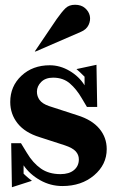

<svg xmlns="http://www.w3.org/2000/svg" viewBox="-20 -774 489 806"><path d="M203 -448Q171 -448 153 -430Q135 -412 135 -389Q135 -370 146 -354.5Q157 -339 185 -329L305 -290Q366 -271 397 -234Q428 -197 428 -148Q428 -83 375 -38Q322 7 242 7Q192 7 148.5 -17.5Q105 -42 79 -80V-45Q88 -36 100 -26Q112 -16 114 -15L30 12L27 -173H68L93 -132Q118 -90 151.5 -66.5Q185 -43 234 -43Q270 -43 290.5 -60Q311 -77 311 -105Q311 -124 298 -138.5Q285 -153 252 -164L147 -198Q85 -217 54 -256Q23 -295 23 -346Q23 -412 70 -456Q117 -500 189 -500Q232 -500 272 -476.5Q312 -453 335 -416V-452Q328 -459 315.5 -471Q303 -483 301 -484L385 -502L388 -325H345L323 -362Q301 -400 273 -424Q245 -448 203 -448ZM126 -558H130L319 -640Q343 -650 352 -669.5Q361 -689 357 -707.5Q353 -726 337 -740Q321 -754 295 -754Q270 -754 255 -739.5Q240 -725 218 -694Z"/></svg>

Font: Redaction
Style: Bold
Weight: 700
Designer: Jeremy Mickel / Forest Young
Foundry: MCKL
Version: Version 2.001; Redaction Bold